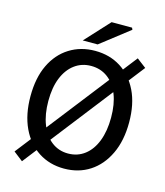

<svg xmlns="http://www.w3.org/2000/svg" viewBox="-127 -941 922 1070"><g transform="rotate(15 334.5 -406.0)"><path d="M101 33 47 -9 576 -688 630 -647ZM337 12Q254 12 189.5 -29.5Q125 -71 89 -148Q53 -225 53 -330Q53 -436 89 -511Q125 -586 189.5 -626.5Q254 -667 337 -667Q421 -667 485 -626.5Q549 -586 585.5 -511Q622 -436 622 -330Q622 -225 585.5 -148Q549 -71 485 -29.5Q421 12 337 12ZM337 -75Q392 -75 433 -106.5Q474 -138 496 -195.5Q518 -253 518 -330Q518 -408 496 -463.5Q474 -519 433 -549.5Q392 -580 337 -580Q283 -580 242 -549.5Q201 -519 178.5 -463.5Q156 -408 156 -330Q156 -253 178.5 -195.5Q201 -138 242 -106.5Q283 -75 337 -75ZM254 -705 383 -845H501L506 -834L340 -705Z"/></g></svg>

Font: Mada Medium
Style: Regular
Weight: 500
Designer: Khaled Hosny
Version: Version 1.5